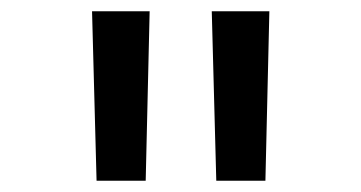

<svg xmlns="http://www.w3.org/2000/svg" viewBox="-20 -750 640 340"><path d="M151 -430 143 -730H245L238 -430ZM363 -430 355 -730H457L450 -430Z"/></svg>

Font: JetBrainsMonoNL NF
Style: Regular
Weight: 400
Designer: Philipp Nurullin, Konstantin Bulenkov
Foundry: JetBrains
Version: Version 2.304; ttfautohint (v1.8.4.7-5d5b);Nerd Fonts 3.2.1